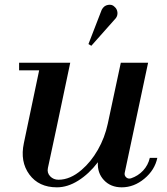

<svg xmlns="http://www.w3.org/2000/svg" viewBox="-20 -782 710 814"><path d="M221.2 12.2Q144.5 12.2 104.5 -42.2Q64.5 -96.7 81.1 -174.8L146 -483.9H61V-516.1H277.8Q209 -188 183.1 -69.8Q178.7 -49.3 192.6 -34.7Q206.5 -20 228 -20Q277.8 -20 326.2 -62Q365.2 -95.2 394.8 -146.7Q424.3 -198.2 437 -257.8L492.2 -516.1H607.9L508.8 -49.8Q506.3 -38.6 514.6 -30.5Q522.9 -22.5 535.2 -25.9Q565.4 -36.1 586.7 -58.8Q607.9 -81.5 615.2 -112.8H647Q636.2 -61 592 -24.4Q547.9 12.2 496.1 12.2Q449.2 12.2 420.7 -18.3Q392.1 -48.8 395 -94.2Q357.4 -44.9 312 -16.4Q266.6 12.2 221.2 12.2ZM355 -595.2 411.1 -740.2Q420.4 -758.3 437.7 -761.2Q455.1 -764.2 464.8 -753.9Q476.1 -744.6 477.8 -730.5Q479.5 -716.3 471.2 -705.1L367.2 -587.9Z"/></svg>

Font: Fin Serif Display
Style: Italic
Weight: 400
Italic angle: -12°
Designer: J. Blake Harris
Version: Version 1.006;FEAKit 1.0